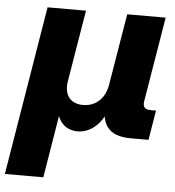

<svg xmlns="http://www.w3.org/2000/svg" viewBox="-76 -590 770 843"><g transform="rotate(5 309.0 -168.5)"><path d="M-23.4 204.1 99.6 -541H269L216.8 -226.6Q211.4 -194.3 219.5 -172.1Q227.5 -149.9 246.3 -138.7Q265.1 -127.4 291.5 -127.4Q318.8 -127.4 341.1 -138.9Q363.3 -150.4 378.2 -172.4Q393.1 -194.3 398.4 -226.6L450.7 -541H620.1L558.1 -167Q555.2 -148.9 562.5 -139.9Q569.8 -130.9 588.4 -130.9H613.3L591.8 0H512.2Q439.9 0 410.6 -37.8Q381.3 -75.7 393.1 -146.5L401.4 -195.8H427.2Q418.5 -141.6 401.6 -105.5Q384.8 -69.3 363.8 -48.3Q342.8 -27.3 320.6 -18.6Q298.3 -9.8 277.8 -9.8Q256.8 -9.8 236.8 -18.6Q216.8 -27.3 202.1 -48.3Q187.5 -69.3 182.6 -105.5Q177.7 -141.6 186.5 -195.8H211.9L146 204.1Z"/></g></svg>

Font: Inter 17pt ExtraBold
Style: Italic
Weight: 800
Italic angle: -9.3988°
Version: Version 4.001;git-66647c0bb